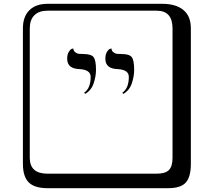

<svg xmlns="http://www.w3.org/2000/svg" viewBox="-20 -774 1120 1006"><path d="M426 -282 421 -288Q455 -312 455 -371Q455 -409 396 -412Q332 -414 332 -466Q332 -488 340 -501.5Q348 -515 356 -518L364 -520Q365 -507 374.5 -500Q384 -493 392.5 -492Q401 -491 417 -491Q457 -491 470 -475Q483 -459 483 -408Q483 -374 470.5 -337Q458 -300 426 -282ZM626 -282 621 -288Q655 -312 655 -371Q655 -409 596 -412Q532 -414 532 -466Q532 -488 540 -501.5Q548 -515 556 -518L564 -520Q565 -507 574.5 -500Q584 -493 592.5 -492Q601 -491 617 -491Q657 -491 670 -475Q683 -459 683 -408Q683 -374 670.5 -337Q658 -300 626 -282ZM229 -718Q184 -718 160 -694Q136 -670 136 -625V53Q136 136 229 136H801Q846 136 865 117Q884 98 884 53V-625Q884 -718 801 -718ZM980 84Q980 153 953.5 182.5Q927 212 861 212H229Q161 212 130.5 181.5Q100 151 100 84V-625Q100 -687 134 -720.5Q168 -754 229 -754H831Q901 -754 940.5 -722Q980 -690 980 -625Z"/></svg>

Font: Libertinus Keyboard
Style: Regular
Weight: 700
Designer: Philipp H. Poll
Foundry: Khaled Hosny
Version: Version 6.7